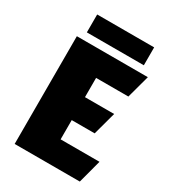

<svg xmlns="http://www.w3.org/2000/svg" viewBox="-170 -769 757 855"><g transform="rotate(30 208.5 -341.5)"><path d="M44 0V-554H409L377 -436H211V-337H361L329 -219H211V-120H411L379 0ZM74 -591V-683H367V-591Z"/></g></svg>

Font: Tac One
Style: Regular
Weight: 400
Designer: Oluseyi Olusanya, David Udoh, Eyiyemi Adegbite, Mirko Velimirović
Version: Version 1.003; ttfautohint (v1.8.4.7-5d5b)